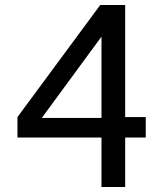

<svg xmlns="http://www.w3.org/2000/svg" viewBox="-20 -750 660 770"><path d="M482 0V-198.5H564.5V-280.5H482V-730H382L50 -280.5V-198.5H387V0ZM147.5 -277 387 -603V-277Z"/></svg>

Font: Monaspace Neon
Style: Regular
Weight: 400
Designer: Riley Cran & the Lettermatic Team
Foundry: Lettermatic
Version: Version 1.200 (Monaspace Neon)